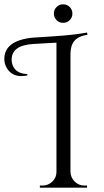

<svg xmlns="http://www.w3.org/2000/svg" viewBox="-70 -871 483 891"><path d="M253.5 -777.5Q241 -765 223 -765Q205 -765 192.5 -777.5Q180 -790 180 -808Q180 -826 192.5 -838.5Q205 -851 223 -851Q241 -851 253.5 -838.5Q266 -826 266 -808Q266 -790 253.5 -777.5ZM321 -10H334V0H115V-10H128Q154 -10 173 -28.5Q192 -47 192 -73V-673L85 -667Q-16 -661 -16 -594Q-16 -567 1.5 -548Q19 -529 57 -527V-521Q43 -518 29 -518Q-15 -518 -37 -553Q-50 -573 -50 -597Q-50 -682 79 -696Q80 -696 178.5 -702.5Q277 -709 334 -720L336 -710Q293 -703 275 -681Q257 -659 257 -620V-73Q258 -47 276.5 -28.5Q295 -10 321 -10Z"/></svg>

Font: Cinzel Decorative
Style: Regular
Weight: 400
Designer: Natanael Gama
Version: Version 1.001;PS 001.001;hotconv 1.0.56;makeotf.lib2.0.21325